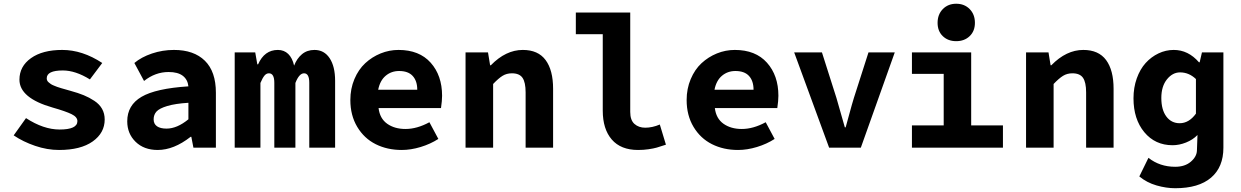

<svg xmlns="http://www.w3.org/2000/svg" viewBox="-20 -790 6636 1027"><path d="M295.9 12.2Q232.4 12.2 168 -9.8Q103.5 -31.7 53.2 -65.9L119.1 -158.2Q212.9 -97.2 298.8 -97.2Q394 -97.2 394 -142.1Q394 -164.1 362.8 -179.4Q331.5 -194.8 261.2 -214.8Q84 -265.6 84 -363.8Q84 -435.1 145.8 -479Q207.5 -522.9 313 -522.9Q420.9 -522.9 526.9 -453.1L460.9 -365.2Q383.8 -413.1 315.9 -413.1Q230 -413.1 230 -371.1Q230 -365.2 232.2 -359.9Q234.4 -354.5 240.2 -349.6Q246.1 -344.7 251.5 -340.8Q256.8 -336.9 267.6 -332.5Q278.3 -328.1 285.9 -325.2Q293.5 -322.3 308.1 -318.1Q322.8 -314 331.3 -311.5Q339.8 -309.1 356.9 -304.2Q397.9 -293 427.7 -280.8Q457.5 -268.6 484.6 -250.7Q511.7 -232.9 525.9 -207.8Q540 -182.6 540 -150.9Q540 -79.1 475.8 -33.4Q411.6 12.2 295.9 12.2Z M823.7 12.2Q750 12.2 705.3 -31.5Q660.6 -75.2 660.6 -141.1Q660.6 -227.5 737.1 -272.2Q813.5 -316.9 987.8 -328.1Q983.9 -364.7 957.5 -384.8Q931.2 -404.8 881.8 -404.8Q810.5 -404.8 750.5 -356.9L698.7 -453.1Q735.8 -484.4 792.5 -503.7Q849.1 -522.9 910.6 -522.9Q1017.1 -522.9 1075.9 -465.1Q1134.8 -407.2 1134.8 -293.9V0H1014.6L1003.4 -58.1H999.5Q909.7 12.2 823.7 12.2ZM870.6 -102.1Q927.2 -102.1 987.8 -151.9V-240.2Q917.5 -235.8 875 -223.1Q832.5 -210.4 817.1 -193.4Q801.8 -176.3 801.8 -151.9Q801.8 -127 819.8 -114.5Q837.9 -102.1 870.6 -102.1Z M1235.4 0V-509.8H1345.2L1356.4 -445.8H1360.4Q1394.5 -522.9 1466.3 -522.9Q1499.5 -522.9 1521.7 -501.5Q1543.9 -480 1553.2 -439Q1567.9 -477.1 1595.2 -500Q1622.6 -522.9 1662.1 -522.9Q1713.9 -522.9 1743.2 -478.8Q1772.5 -434.6 1772.5 -357.9V0H1634.3V-347.2Q1634.3 -397.9 1606.4 -397.9Q1580.1 -397.9 1560.1 -346.2V0H1447.3V-347.2Q1447.3 -397.9 1418.5 -397.9Q1404.8 -397.9 1394.5 -385.5Q1384.3 -373 1373 -346.2V0Z M2128.9 12.2Q2051.3 12.2 1989.5 -18.8Q1927.7 -49.8 1890.9 -111.3Q1854 -172.9 1854 -254.9Q1854 -315.4 1875.7 -366.9Q1897.5 -418.5 1933.6 -451.9Q1969.7 -485.4 2015.9 -504.2Q2062 -522.9 2111.8 -522.9Q2222.7 -522.9 2283.7 -454.6Q2344.7 -386.2 2344.7 -277.8Q2344.7 -251.5 2338.9 -211.9H2004.9Q2011.7 -155.8 2051.3 -127.9Q2090.8 -100.1 2148.9 -100.1Q2210.4 -100.1 2276.9 -136.2L2324.7 -46.9Q2282.2 -19.5 2230 -3.7Q2177.7 12.2 2128.9 12.2ZM2002.9 -310.1H2211.9Q2211.9 -356.9 2187.7 -383.5Q2163.6 -410.2 2114.7 -410.2Q2073.2 -410.2 2043 -384.8Q2012.7 -359.4 2002.9 -310.1Z M2470.2 0V-509.8H2590.3L2601.6 -440.9H2605.5Q2685.5 -522.9 2776.4 -522.9Q2858.4 -522.9 2898.4 -468.8Q2938.5 -414.6 2938.5 -314.9V0H2791.5V-295.9Q2791.5 -349.6 2774.9 -373.8Q2758.3 -397.9 2718.3 -397.9Q2689.9 -397.9 2668.2 -384.5Q2646.5 -371.1 2617.7 -340.8V0Z M3393.1 12.2Q3300.8 12.2 3252.4 -43.7Q3204.1 -99.6 3204.1 -198.2V-606.9H3060.1V-723.1H3351.1V-190.9Q3351.1 -147 3373.8 -127Q3396.5 -106.9 3431.2 -106.9Q3469.2 -106.9 3509.3 -124L3542 -16.1Q3510.3 -5.4 3492.9 -0.5Q3475.6 4.4 3449 8.3Q3422.4 12.2 3393.1 12.2Z M3927.7 12.2Q3850.1 12.2 3788.3 -18.8Q3726.6 -49.8 3689.7 -111.3Q3652.8 -172.9 3652.8 -254.9Q3652.8 -315.4 3674.6 -366.9Q3696.3 -418.5 3732.4 -451.9Q3768.6 -485.4 3814.7 -504.2Q3860.8 -522.9 3910.6 -522.9Q4021.5 -522.9 4082.5 -454.6Q4143.6 -386.2 4143.6 -277.8Q4143.6 -251.5 4137.7 -211.9H3803.7Q3810.5 -155.8 3850.1 -127.9Q3889.6 -100.1 3947.8 -100.1Q4009.3 -100.1 4075.7 -136.2L4123.5 -46.9Q4081.1 -19.5 4028.8 -3.7Q3976.6 12.2 3927.7 12.2ZM3801.8 -310.1H4010.7Q4010.7 -356.9 3986.6 -383.5Q3962.4 -410.2 3913.6 -410.2Q3872.1 -410.2 3841.8 -384.8Q3811.5 -359.4 3801.8 -310.1Z M4415 0 4228 -509.8H4376.5L4454.1 -266.1Q4456.1 -259.8 4499 -108.9H4503.4Q4507.3 -122.1 4522.7 -179.2Q4538.1 -236.3 4547.4 -266.1L4625.5 -509.8H4766.1L4584.5 0Z M4995.1 -668Q4995.1 -712.9 5023.2 -741.5Q5051.3 -770 5094.7 -770Q5138.7 -770 5166.7 -741.5Q5194.8 -712.9 5194.8 -668Q5194.8 -623.5 5166.7 -596.7Q5138.7 -569.8 5094.7 -569.8Q5050.8 -569.8 5022.9 -596.7Q4995.1 -623.5 4995.1 -668ZM4857.9 0V-119.1H5027.8V-395H4857.9V-509.8H5174.8V-119.1H5344.7V0Z M5468.3 0V-509.8H5588.4L5599.6 -440.9H5603.5Q5683.6 -522.9 5774.4 -522.9Q5856.4 -522.9 5896.5 -468.8Q5936.5 -414.6 5936.5 -314.9V0H5789.6V-295.9Q5789.6 -349.6 5772.9 -373.8Q5756.3 -397.9 5716.3 -397.9Q5688 -397.9 5666.3 -384.5Q5644.5 -371.1 5615.7 -340.8V0Z M6266.1 216.8Q6218.3 216.8 6166.3 201.9Q6114.3 187 6074.2 153.8L6123 54.2Q6183.6 102.1 6266.1 102.1Q6317.9 102.1 6349.6 75Q6381.3 47.9 6382.3 15.1L6385.3 -67.9Q6360.8 -42.5 6324.2 -27.8Q6287.6 -13.2 6252 -13.2Q6158.7 -13.2 6100.8 -83Q6043 -152.8 6043 -264.2Q6043 -321.3 6060.5 -370.6Q6078.1 -419.9 6107.9 -452.9Q6137.7 -485.8 6176.8 -504.4Q6215.8 -522.9 6258.3 -522.9Q6335.9 -522.9 6393.1 -457H6397L6409.2 -509.8H6523.9V0Q6523.9 104 6457.8 160.4Q6391.6 216.8 6266.1 216.8ZM6290 -130.9Q6339.8 -130.9 6377 -182.1V-367.2Q6339.8 -402.8 6292 -402.8Q6252 -402.8 6221.9 -365.5Q6191.9 -328.1 6191.9 -266.1Q6191.9 -202.6 6218.8 -166.7Q6245.6 -130.9 6290 -130.9Z"/></svg>

Font: Office Code Pro D Bold
Style: Regular
Weight: 700
Designer: Nathan Rutzky & Paul D. Hunt
Foundry: Adobe Systems Incorporated
Version: Version 1.004;PS 001.004;hotconv 1.0.70;makeotf.lib2.5.58329